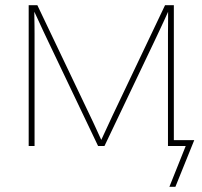

<svg xmlns="http://www.w3.org/2000/svg" viewBox="-20 -559 775 735"><path d="M89.8 0V-539.1H123L324.2 -117.2Q330.1 -105 336.2 -92Q342.3 -79.1 347.9 -66.7Q353.5 -54.2 359.4 -41.5Q365.2 -28.8 371.1 -16.1H364.3Q370.1 -28.8 376 -41.5Q381.8 -54.2 387.7 -66.7Q393.6 -79.1 399.4 -92Q405.3 -105 411.1 -117.2L611.8 -539.1H645.5V0H623V-398.4Q623 -413.6 623 -429Q623 -444.3 623.3 -459.5Q623.5 -474.6 623.5 -490Q623.5 -505.4 623.5 -520.5H626.5Q617.7 -500.5 608.2 -480.2Q598.6 -460 589.4 -439.9Q580.1 -419.9 570.3 -399.4L379.9 0H355.5L165 -399.4Q155.3 -419.9 145.8 -439.9Q136.2 -460 127.2 -480.2Q118.2 -500.5 108.4 -520.5H111.3Q111.3 -505.4 111.6 -490Q111.8 -474.6 112.1 -459.5Q112.3 -444.3 112.3 -429Q112.3 -413.6 112.3 -398.4V0ZM628.4 156.2 690.9 0H629.4V-22.5H723.6L651.4 156.2Z"/></svg>

Font: Inter 18pt Thin
Style: Regular
Weight: 250
Designer: Rasmus Andersson
Foundry: rsms
Version: Version 4.001;git-66647c0bb